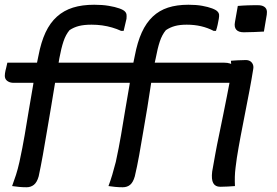

<svg xmlns="http://www.w3.org/2000/svg" viewBox="-546 -784 1166 809"><path d="M-383 -41Q-374 -83 -365.5 -130.5Q-357 -178 -348.5 -229Q-340 -280 -331 -332Q-323 -384 -314 -435H1Q0 -431 0 -428Q-10 -372 -18.5 -320Q-27 -268 -36 -215Q-45 -162 -58 -102Q-66 -71 -73 -47.5Q-80 -24 -89 0Q-75 2 -60.5 3.5Q-46 5 -29 5Q-10 5 2.5 -5.5Q15 -16 22 -41Q32 -83 40.5 -130.5Q49 -178 57.5 -229Q66 -280 75 -332L91 -435H421Q416 -408 410 -378Q402 -339 394 -298L377 -215Q368 -173 361 -134Q354 -95 348 -61Q344 -28 352.5 -12.5Q361 3 382 3Q399 3 414 2L444 0Q443 -20 443.5 -39Q444 -58 446.5 -77.5Q449 -97 452 -119Q459 -163 468 -210.5Q477 -258 486.5 -306Q496 -354 505 -401.5Q514 -449 521 -493Q523 -504 519.5 -512.5Q516 -521 508.5 -526Q501 -531 489 -531Q483 -531 474.5 -530.5Q466 -530 457 -530Q448 -530 440.5 -529Q433 -528 427 -528Q427 -521 428 -514Q426 -515 425 -516Q413 -520 397 -520H106Q108 -529 110 -538Q118 -581 127.5 -609.5Q137 -638 153 -657Q171 -669 191.5 -674.5Q212 -680 241 -680Q273 -680 301 -673.5Q329 -667 354 -654H364Q368 -666 371 -679.5Q374 -693 376 -705Q378 -717 377 -723.5Q376 -730 371 -735Q365 -742 348 -748.5Q331 -755 306 -759.5Q281 -764 248 -764Q199 -764 162 -752Q125 -740 97.5 -714Q70 -688 51.5 -647.5Q33 -607 22 -549Q19 -534 16 -520H-299Q-298 -529 -296 -538Q-288 -581 -278.5 -609.5Q-269 -638 -253 -657Q-235 -669 -213.5 -674.5Q-192 -680 -160 -680Q-137 -680 -115.5 -677Q-94 -674 -73.5 -668Q-53 -662 -36 -654H-25Q-22 -666 -19 -679.5Q-16 -693 -13 -705Q-12 -717 -13 -723.5Q-14 -730 -19 -735Q-25 -742 -43 -748.5Q-61 -755 -88 -759.5Q-115 -764 -149 -764Q-200 -764 -238.5 -752Q-277 -740 -306 -714Q-335 -688 -354 -647.5Q-373 -607 -384 -549Q-387 -534 -390 -520H-515L-520 -498Q-523 -488 -525 -475Q-527 -463 -524 -454.5Q-521 -446 -511.5 -440.5Q-502 -435 -488 -435H-405Q-406 -431 -406 -428Q-416 -372 -424.5 -320Q-433 -268 -442 -215Q-451 -162 -464 -102Q-471 -71 -478.5 -47.5Q-486 -24 -495 0Q-481 2 -466 3.5Q-451 5 -434 5Q-416 5 -403 -5.5Q-390 -16 -383 -41ZM456 -759 444 -691Q440 -670 449.5 -659Q459 -648 481 -648Q492 -648 502.5 -648.5Q513 -649 524 -649Q535 -649 545.5 -650Q556 -651 566 -651L578 -722Q580 -735 577 -743.5Q574 -752 565 -757Q556 -762 542 -762H520Q509 -762 498 -761.5Q487 -761 476.5 -760.5Q466 -760 456 -759Z"/></svg>

Font: Rec Mono Semicasual
Style: Italic
Weight: 400
Italic angle: -10°
Version: Version 1.085; ttfautohint (v1.8.4.7-5d5b)